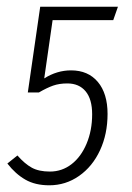

<svg xmlns="http://www.w3.org/2000/svg" viewBox="-20 -542 393 573"><path d="M318 -482H137L112 -308Q150 -332 192 -332Q243 -332 272 -297.5Q301 -263 301 -202Q301 -142 278.5 -93.5Q256 -45 216 -17Q176 11 127 11Q85 11 55.5 -6Q26 -23 2 -54L32 -78Q54 -53 75 -41.5Q96 -30 129 -30Q165 -30 193.5 -52Q222 -74 238.5 -113.5Q255 -153 255 -201Q255 -246 235.5 -269.5Q216 -293 181 -293Q157 -293 138.5 -286.5Q120 -280 96 -266H63L100 -522H332Z"/></svg>

Font: Fira Sans Extra Condensed ExtraLight
Style: Italic
Weight: 275
Width: 3
Italic angle: -8°
Designer: Carrois Corporate & Edenspiekermann AG
Foundry: Carrois Corporate GbR & Edenspiekermann AG
Version: Version 4.203